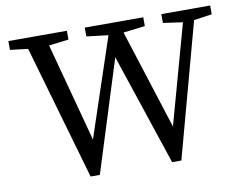

<svg xmlns="http://www.w3.org/2000/svg" viewBox="-75 -771 1111 879"><g transform="rotate(-10 481.0 -331.0)"><path d="M657 7 484 -511 321 7H278L98 -618L15 -628V-669H287V-628L195 -617L318 -158L471 -616L370 -628V-669H642V-628L541 -616L689 -153L817 -615L726 -628V-669H953V-628L869 -616L700 7Z"/></g></svg>

Font: Source Serif Pro
Style: Regular
Weight: 400
Designer: Frank Grießhammer
Foundry: Adobe Systems Incorporated
Version: Version 2.000;PS 1.000;hotconv 16.6.51;makeotf.lib2.5.65220